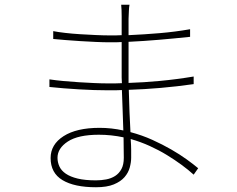

<svg xmlns="http://www.w3.org/2000/svg" viewBox="-20 -762 996 808"><path d="M436 -382Q408 -382 376 -383Q344 -384 311.5 -386Q279 -388 247 -390.5Q215 -393 188 -396V-428Q215 -424 247 -421Q279 -418 311.5 -416Q344 -414 376 -412.5Q408 -411 436 -411Q450 -411 464 -411Q478 -411 493 -412Q492 -425 492 -436Q492 -447 492 -456V-585Q480 -584 467.5 -584Q455 -584 443 -584Q416 -584 383.5 -585.5Q351 -587 318 -589Q285 -591 255 -593.5Q225 -596 204 -598V-631Q224 -627 254.5 -623.5Q285 -620 318 -618Q351 -616 384 -614.5Q417 -613 442 -613Q455 -613 467 -613Q479 -613 492 -614V-693Q492 -704 491.5 -720Q491 -736 490 -742H525Q523 -731 522.5 -718.5Q522 -706 521 -683V-614Q587 -617 652 -622.5Q717 -628 780 -639V-607Q713 -600 648.5 -594.5Q584 -589 521 -586V-413Q584 -415 653.5 -421.5Q723 -428 795 -440V-408Q725 -398 655.5 -392Q586 -386 522 -384Q523 -336 525 -290.5Q527 -245 529 -206Q578 -193 621 -173.5Q664 -154 700.5 -133Q737 -112 766 -91Q795 -70 814 -54L795 -27Q773 -47 744.5 -68Q716 -89 682.5 -109.5Q649 -130 610.5 -147.5Q572 -165 530 -177Q532 -150 532 -130Q532 -110 532 -98Q532 -79 526 -57Q520 -35 504 -16.5Q488 2 459 14Q430 26 384 26Q293 26 243 -4Q193 -34 193 -97Q193 -154 247.5 -189Q302 -224 399 -224Q449 -224 499 -213Q497 -257 496 -301Q495 -345 493 -383Q479 -382 464.5 -382Q450 -382 436 -382ZM222 -98Q222 -79 230 -61.5Q238 -44 257 -31Q276 -18 307 -10.5Q338 -3 384 -3Q406 -3 427 -7Q448 -11 464.5 -21.5Q481 -32 491 -50.5Q501 -69 501 -98Q501 -115 500.5 -137Q500 -159 500 -184Q448 -195 396 -195Q309 -195 265.5 -166.5Q222 -138 222 -98Z"/></svg>

Font: Kinto Sans Thin
Style: Regular
Weight: 100
Designer: Authors: Ryoko NISHIZUKA  (kana & ideographs); Paul D. Hunt (Latin, Greek & Cyrillic); Wenlong ZHANG  (bopomofo); Sandol
Foundry: Adobe Systems Incorporated, ookami Inc.
Version: Version 0.001